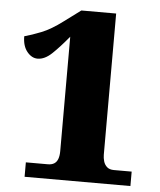

<svg xmlns="http://www.w3.org/2000/svg" viewBox="-52 -763 673 808"><g transform="rotate(5 284.5 -359.0)"><path d="M82 0V-61H175Q191 -61 201.5 -67.5Q212 -74 217 -87.5Q222 -101 222 -121V-604Q184 -558 153.5 -529Q123 -500 93 -500Q68 -500 48.5 -524Q29 -548 29 -589Q59 -597 99.5 -613Q140 -629 189 -666L259 -718H406V-121Q406 -108 410 -94Q414 -80 424.5 -70.5Q435 -61 454 -61H529V0Z"/></g></svg>

Font: Noto Serif Gujarati Black
Style: Regular
Weight: 900
Version: Version 2.102